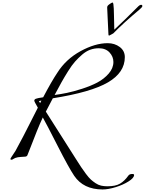

<svg xmlns="http://www.w3.org/2000/svg" viewBox="-20 -1226 1141 1512"><path d="M840 -946Q834 -946 834 -954Q834 -976 829 -1059Q824 -1142 824 -1166Q824 -1175 828 -1180.5Q832 -1186 845 -1195Q860 -1206 867 -1206Q874 -1206 876 -1158Q877 -1136 877.5 -1105.5Q878 -1075 879 -1040.5Q880 -1006 880 -994H882Q958 -1065 1071 -1178Q1081 -1188 1092 -1188Q1101 -1188 1101 -1178Q1101 -1170 1081 -1153Q952 -1045 872 -963Q870 -961 854 -953Q852 -952 849 -950.5Q846 -949 843.5 -947.5Q841 -946 840 -946ZM72 32Q62 32 62 26Q62 23 70 10.5Q78 -2 88.5 -17.5Q99 -33 102 -38Q169 -161 211 -246Q253 -331 278 -378Q250 -426 250 -433Q250 -436 251 -438.5Q252 -441 254 -443Q256 -445 258.5 -446.5Q261 -448 265 -449Q269 -450 272.5 -451Q276 -452 282 -453.5Q288 -455 293 -455.5Q298 -456 306 -457.5Q314 -459 320 -460Q388 -589 432 -654Q499 -760 614 -823Q729 -886 828 -886Q883 -886 923 -856Q963 -826 963 -776Q963 -655 830.5 -577.5Q698 -500 396 -452L341 -347L574 20Q604 67 619 90Q634 113 657 143.5Q680 174 695.5 188Q711 202 732.5 216.5Q754 231 776.5 236Q799 241 826 241Q890 241 925.5 220Q961 199 990 158Q999 144 1022 144Q1036 144 1036 152Q1036 175 992.5 202.5Q949 230 890.5 248Q832 266 788 266Q637 266 564 158Q521 94 433 -79Q345 -252 317 -301Q294 -252 269.5 -191Q245 -130 224 -75Q203 -20 196 -4Q192 6 179 7.5Q166 9 142.5 10Q119 11 100 18Q90 22 83 27Q76 32 72 32ZM410 -478Q456 -484 507 -494.5Q558 -505 626.5 -527Q695 -549 747 -576.5Q799 -604 836 -646.5Q873 -689 873 -738Q873 -780 842.5 -813Q812 -846 758 -846Q722 -846 689.5 -834Q657 -822 626.5 -795.5Q596 -769 571 -741Q546 -713 516 -665Q486 -617 464.5 -578.5Q443 -540 410 -478ZM296 -414 306 -434 286 -430Q290 -424 296 -414Z"/></svg>

Font: Miama Nueva
Style: Medium
Weight: 400
Italic angle: -28°
Version: Version 1.0